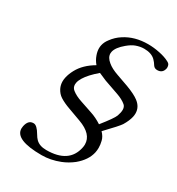

<svg xmlns="http://www.w3.org/2000/svg" viewBox="-221 -1035 1138 1236"><g transform="rotate(30 348.0 -417.0)"><path d="M574.2 -402.8Q579.1 -416.5 581.5 -428.2Q584 -439.9 584 -449.7Q584 -472.2 570.3 -484.4Q543.9 -506.8 499.5 -522L395 -558.6L338.4 -583Q278.8 -532.2 253.9 -491.2Q240.7 -469.7 237.3 -452.1Q235.8 -444.8 235.8 -438.5Q235.8 -415 254.4 -400.4Q281.2 -378.9 325.2 -364.3L414.6 -334Q457 -320.3 498 -293.5Q564.9 -377 574.2 -402.8ZM624.5 -550.8Q667 -519 667 -471.2Q667 -458.5 664.1 -445.3Q656.7 -412.1 632.8 -372.6Q619.6 -351.6 534.7 -263.2Q559.6 -237.8 565.9 -210Q572.3 -184.6 572.3 -160.6Q572.3 -143.1 568.8 -126Q555.2 -62.5 491.7 -9.8Q453.6 20 410.2 37.1Q343.3 63.5 277.3 63.5Q79.1 63.5 79.1 -21Q79.1 -29.3 81.1 -38.6Q91.8 -88.9 128.9 -88.9H131.8Q156.2 -88.9 185.5 -38.6Q196.8 -19 208.5 -7.3Q235.8 20 286.6 20Q454.1 20 481.9 -109.9Q484.9 -123 484.9 -135.3Q484.9 -211.9 377 -251L282.2 -285.6Q237.8 -301.3 207.5 -320.8Q183.1 -336.9 168.5 -365.2Q156.7 -388.7 156.7 -416Q156.7 -430.2 160.2 -445.8Q166.5 -475.1 184.1 -507.8Q218.3 -570.8 293.9 -614.7Q272.9 -639.2 262.7 -668.5Q253.4 -693.8 253.4 -717.3Q253.4 -729.5 255.9 -740.7Q261.7 -767.1 279.8 -790.5Q306.6 -827.6 343.8 -851.1Q416 -898.4 515.1 -898.4Q557.1 -898.4 601.6 -889.2Q645.5 -880.4 676.3 -863.8Q686.5 -858.4 690.9 -852.1Q693.4 -847.7 695.3 -840.8L695.8 -834.5Q696.3 -831.5 696.3 -828.6Q696.3 -825.7 695.8 -822.8Q687.5 -782.7 647.5 -782.7Q627.9 -782.7 617.7 -797.4Q605.5 -817.4 591.3 -831.5Q562.5 -860.4 507.3 -860.4Q478.5 -860.4 447.3 -849.1Q421.9 -839.8 392.1 -814.9Q342.8 -773.9 335 -738.3Q333.5 -731.9 333.5 -725.6Q333.5 -695.3 365.7 -669.4Q393.1 -646 443.8 -628.4L530.3 -597.7Q593.3 -574.2 624.5 -550.8Z"/></g></svg>

Font: inglobal
Style: Italic
Weight: 400
Italic angle: -12°
Designer: Andrey Kochetov, Denis Davydov, Evgeny Yurtaev
Foundry: inglobal
Version: Version 1.00 September 25, 2014, initial release